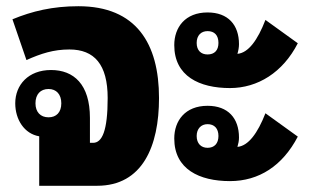

<svg xmlns="http://www.w3.org/2000/svg" viewBox="-20 -597 992 617"><path d="M106 0H292C438 0 491 -127 491 -282C491 -457 418 -577 232 -577C149 -577 83 -561 20 -535L65 -404C112 -425 152 -438 203 -438C283 -438 326 -390 326 -282C326 -176 308 -138 279 -138H269V-218C269 -326 217 -372 144 -372C71 -372 29 -324 29 -265C29 -213 58 -167 106 -159ZM136 -220C110 -220 94 -237 94 -265C94 -294 110 -311 136 -311C161 -311 177 -294 177 -265C177 -236 161 -220 136 -220Z M719 -314C808 -314 889 -364 937 -458L833 -533C808 -468 778 -427 743 -424C746 -434 748 -445 748 -455C748 -517 713 -557 647 -557C575 -557 540 -509 540 -452C540 -352 621 -314 719 -314ZM647 -422C626 -422 612 -435 612 -459C612 -483 626 -497 647 -497C669 -497 682 -484 682 -459C682 -435 669 -422 647 -422ZM719 -15C812 -15 888 -64 937 -158L833 -233C808 -169 778 -128 743 -125C746 -135 748 -145 748 -155C748 -217 713 -257 647 -257C575 -257 540 -209 540 -152C540 -53 621 -15 719 -15ZM647 -122C626 -122 612 -136 612 -160C612 -183 626 -198 647 -198C669 -198 682 -184 682 -160C682 -136 669 -122 647 -122Z"/></svg>

Font: Noto Sans Thai Looped Condensed Black
Style: Regular
Weight: 900
Width: 3
Designer: Sasikarn Vongin, Ben Mitchell
Foundry: The Fontpad Ltd
Version: Version 1.001